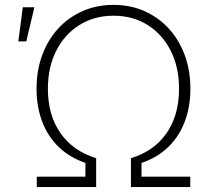

<svg xmlns="http://www.w3.org/2000/svg" viewBox="-20 -757 856 777"><path d="M128.9 0V-42H325.7V-97.7Q262.7 -119.1 218.3 -161.6Q173.8 -204.1 150.9 -264.4Q127.9 -324.7 127.9 -397.9Q127.9 -472.2 150.9 -534.2Q173.8 -596.2 215.6 -641.6Q257.3 -687 314.5 -712.2Q371.6 -737.3 439.5 -737.3Q507.3 -737.3 564.2 -712.2Q621.1 -687 662.8 -641.6Q704.6 -596.2 727.5 -534.2Q750.5 -472.2 750.5 -397.9Q750.5 -324.7 727.5 -264.4Q704.6 -204.1 660.4 -161.6Q616.2 -119.1 552.7 -97.7V-42H750V0H509.8V-116.7Q604 -145.5 654.3 -218.5Q704.6 -291.5 704.6 -397.9Q704.6 -485.4 670.7 -552Q636.7 -618.7 577.1 -656Q517.6 -693.4 439.5 -693.4Q361.8 -693.4 301.8 -656Q241.7 -618.7 207.8 -552Q173.8 -485.4 173.8 -397.9Q173.8 -291.5 224.4 -218.8Q274.9 -146 369.1 -116.7V0ZM54.2 -589.4 72.3 -727.5H119.1L86.4 -589.4Z"/></svg>

Font: Inter 16pt ExtraLight
Style: Regular
Weight: 250
Version: Version 4.001;git-66647c0bb